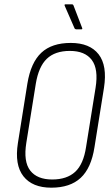

<svg xmlns="http://www.w3.org/2000/svg" viewBox="-20 -862 521 890"><path d="M218 8Q130 8 88.5 -45Q47 -98 63 -199L107 -475Q123 -572 171.5 -617.5Q220 -663 308 -663Q396 -663 437 -610.5Q478 -558 462 -455L418 -180Q403 -83 354 -37.5Q305 8 218 8ZM222 -30Q290 -30 328.5 -65.5Q367 -101 379 -181L423 -455Q437 -542 405.5 -584Q374 -626 304 -626Q235 -626 197 -589.5Q159 -553 146 -474L102 -200Q88 -113 120 -71.5Q152 -30 222 -30ZM333 -726Q331 -726 328.5 -727.5Q326 -729 325 -732L280 -835Q279 -838 279.5 -840Q280 -842 283 -842H313Q319 -842 321 -836L361 -732Q362 -729 361 -727.5Q360 -726 357 -726Z"/></svg>

Font: Sofia Sans Condensed ExtraLight
Style: Italic
Weight: 250
Italic angle: -9°
Version: Version 4.100